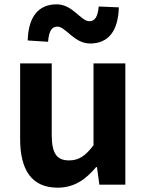

<svg xmlns="http://www.w3.org/2000/svg" viewBox="-20 -853 677 887"><path d="M246 14C323 14 376 -24 424 -81H428L439 0H559V-560H412V-182C374 -132 344 -112 299 -112C244 -112 219 -142 219 -229V-560H73V-211C73 -70 125 14 246 14ZM396 -652C481 -652 526 -710 529 -819L436 -823C432 -777 419 -755 393 -755C353 -755 316 -833 242 -833C157 -833 111 -775 108 -666L202 -660C206 -708 218 -730 245 -730C284 -730 322 -652 396 -652Z"/></svg>

Font: Noto Sans CJK SC
Style: Bold
Weight: 700
Designer: Ryoko NISHIZUKA 西塚涼子 (kana, bopomofo & ideographs); Paul D. Hunt (Latin, Greek & Cyrillic); Sandoll Communications 산돌커뮤니
Foundry: Adobe
Version: Version 2.004;hotconv 1.0.118;makeotfexe 2.5.65603